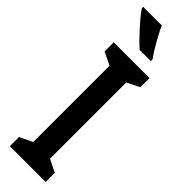

<svg xmlns="http://www.w3.org/2000/svg" viewBox="-315 -935 933 933"><g transform="rotate(45 151.5 -468.5)"><path d="M274 0H28V-63L94 -95V-619L28 -651V-714H274V-651L209 -619V-95L274 -63ZM135 -937Q145 -915 160 -887Q175 -859 191 -832.5Q207 -806 220 -789V-777H143Q124 -793 97 -821.5Q70 -850 45 -879Q20 -908 7 -928V-937Z"/></g></svg>

Font: Noto Sans Sinhala ExtraCondensed SemiBold
Style: Regular
Weight: 600
Width: 2
Designer: Jelle Bosma - Monotype Design Team
Foundry: Monotype Imaging Inc.
Version: Version 2.006; ttfautohint (v1.8.4.7-5d5b)